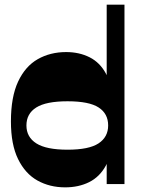

<svg xmlns="http://www.w3.org/2000/svg" viewBox="-20 -792 613 826"><path d="M260.3 14Q193.8 14 141.1 -15.4Q88.5 -44.8 57.8 -107.5Q27 -170.3 27 -269.5Q27 -375 57.9 -441Q88.8 -507 142.5 -537.5Q196.3 -568 264.5 -568Q321 -568 365.6 -545.5Q410.3 -523 436 -474.7Q461.8 -426.5 461.8 -347V-206.8Q461.8 -127.3 435.1 -79Q408.5 -30.8 363.4 -8.4Q318.3 14 260.3 14ZM270.5 -148Q362.8 -148 404 -175.2Q445.3 -202.5 445.3 -252.3Q445.3 -303 404.4 -329.6Q363.5 -356.3 270.5 -356.3Q178.2 -356.3 136 -329.6Q93.7 -303 93.7 -252.3Q93.7 -202.2 136.4 -175.1Q179 -148 270.5 -148ZM439 0V-111L445.3 -138.5V-381.7L439 -406.2V-772H515.5V0Z"/></svg>

Font: Savate ExtraLight
Style: Regular
Weight: 200
Designer: Max Esnée
Foundry: Plomb Type
Version: Version 2.000